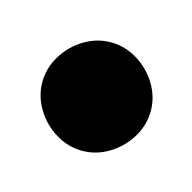

<svg xmlns="http://www.w3.org/2000/svg" viewBox="-36 -566 171 171"><g transform="rotate(15 50.0 -480.0)"><path d="M0 -480Q0 -467 7 -455.5Q14 -444 25.5 -437Q37 -430 50 -430Q63 -430 74.5 -437Q86 -444 93 -455.5Q100 -467 100 -480Q100 -493 93 -504.5Q86 -516 74.5 -523Q63 -530 50 -530Q37 -530 25.5 -523Q14 -516 7 -504.5Q0 -493 0 -480Z"/></g></svg>

Font: Linefont
Style: Regular
Weight: 400
Monospace: yes
Version: Version 3.002;gftools[0.9.33]